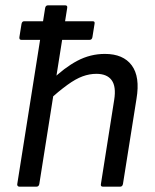

<svg xmlns="http://www.w3.org/2000/svg" viewBox="-20 -703 585 723"><path d="M60 -553Q52 -553 53 -563L61 -613Q63 -623 71 -623H329Q334 -623 335.5 -620.5Q337 -618 336 -613L328 -563Q326 -553 318 -553H131ZM53 0Q49 0 46.5 -3Q44 -6 45 -10L150 -673Q152 -683 161 -683H225Q230 -683 232 -680.5Q234 -678 233 -673L128 -10Q126 0 117 0ZM368 0Q358 0 360 -10L410 -327Q418 -377 400.5 -401Q383 -425 343 -425Q317 -425 291 -415.5Q265 -406 234 -383.5Q203 -361 160 -323L173 -400Q222 -448 271 -474Q320 -500 375 -500Q444 -500 476 -457Q508 -414 494 -331L443 -10Q441 0 432 0Z"/></svg>

Font: Sofia Sans Hairline
Style: Italic
Weight: 1
Italic angle: -9°
Designer: Botio Nikoltchev, Ani Petrova
Foundry: lettersoup
Version: Version 4.102